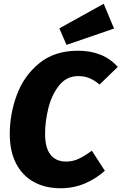

<svg xmlns="http://www.w3.org/2000/svg" viewBox="-20 -983 647 1022"><path d="M607 -627 510 -533Q484 -555 457 -566.5Q430 -578 397 -578Q334 -578 294.5 -528Q255 -478 237.5 -407.5Q220 -337 220 -271Q220 -196 249 -159.5Q278 -123 332 -123Q368 -123 399.5 -138Q431 -153 469 -181L538 -74Q493 -33 433 -7Q373 19 302 19Q221 19 160 -14.5Q99 -48 65.5 -113Q32 -178 32 -270Q32 -376 69.5 -477.5Q107 -579 188.5 -646Q270 -713 395 -713Q530 -713 607 -627ZM587 -831 334 -744 296 -832 532 -963Z"/></svg>

Font: Trujillo ExtraBold
Style: Italic
Weight: 800
Italic angle: -8°
Designer: Fira Sans original fonts by bBox Type GmbH, Carrois Corporate GbR, & Edenspiekermann AG / Changes by Cristiano Sobral
Foundry: Fira Sans original fonts by bBox Type GmbH, Carrois Corporate GbR, & Edenspiekermann AG / Changes by Cristiano Sobral
Version: Version 4.301;July 28, 2020;FontCreator 13.0.0.2655 64-bit